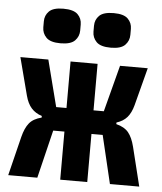

<svg xmlns="http://www.w3.org/2000/svg" viewBox="-53 -788 706 835"><g transform="rotate(5 300.0 -371.0)"><path d="M241 -210H192L141 0H14L56 -170Q66 -210 83.5 -231.5Q101 -253 137 -262V-269Q109 -278 91.5 -297.5Q74 -317 65 -351L22 -516H144L196 -313H241V-516H359V-313H404L457 -516H578L535 -351Q526 -317 509 -297.5Q492 -278 463 -269V-262Q499 -253 516.5 -231.5Q534 -210 544 -170L586 0H458L408 -210H359V0H241ZM190 -591Q146 -591 128 -609.5Q110 -628 110 -654V-680Q110 -706 128 -724Q146 -742 190 -742Q235 -742 253 -724Q271 -706 271 -680V-654Q271 -628 253 -609.5Q235 -591 190 -591ZM410 -591Q365 -591 347 -609.5Q329 -628 329 -654V-680Q329 -706 347 -724Q365 -742 410 -742Q454 -742 472 -724Q490 -706 490 -680V-654Q490 -628 472 -609.5Q454 -591 410 -591Z"/></g></svg>

Font: Lilex
Style: Regular
Weight: 400
Monospace: yes
Designer: Mike Abbink, Paul van der Laan, Pieter van Rosmalen, Mikhael Khrustik
Foundry: Mikhael Khrustik
Version: Version 2.510